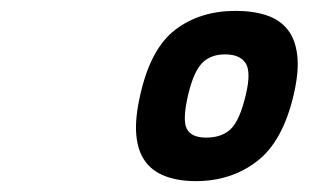

<svg xmlns="http://www.w3.org/2000/svg" viewBox="-20 -692 570 353"><path d="M413 -672Q445 -672 469.5 -664Q494 -656 508.5 -638Q523 -620 526.5 -590.5Q530 -561 520 -518Q500 -432 452.5 -395.5Q405 -359 340 -359Q308 -359 284 -368Q260 -377 246.5 -396Q233 -415 230.5 -445Q228 -475 238 -518Q257 -603 302.5 -637.5Q348 -672 413 -672ZM359 -439Q388 -439 404.5 -455Q421 -471 432 -518Q442 -560 431.5 -576Q421 -592 394 -592Q367 -592 351.5 -576Q336 -560 326 -518Q315 -471 323.5 -455Q332 -439 359 -439Z"/></svg>

Font: Panefresco 999wt
Style: Italic
Weight: 900
Version: Version 1.001